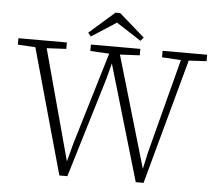

<svg xmlns="http://www.w3.org/2000/svg" viewBox="-57 -910 1106 979"><g transform="rotate(5 496.0 -421.0)"><path d="M751 -641V-674H979V-641L888 -636L713 5H673L499 -587L477 -504L323 5H282L103 -636L13 -641V-674H261V-641L161 -636L314 -70L339 -164L481 -636L384 -641V-674H637V-641L536 -636L703 -66L723 -156L848 -635ZM519 -847 649 -733 634 -715 507 -797 380 -715 365 -733 495 -847Z"/></g></svg>

Font: Source Serif 4 SmText Light
Style: Regular
Weight: 300
Designer: Frank Grießhammer
Foundry: Adobe
Version: Version 4.005;hotconv 1.1.0;makeotfexe 2.6.0